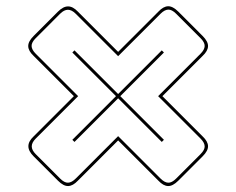

<svg xmlns="http://www.w3.org/2000/svg" viewBox="-20 -675 774 629"><path d="M510 -210 367 -353 224 -210 217 -217 360 -360 217 -503 224 -510 367 -367 510 -510 517 -503 374 -360 517 -217ZM557 -90 637 -170Q651 -184 650.5 -196Q650 -208 637 -221L498 -360L637 -499Q650 -512 650.5 -524Q651 -536 637 -550L557 -630Q543 -644 531 -643.5Q519 -643 506 -630L367 -491L228 -630Q215 -643 202.5 -643Q190 -643 177 -630L97 -550Q83 -536 83.5 -524Q84 -512 97 -499L236 -360L97 -221Q84 -208 84 -195.5Q84 -183 97 -170L177 -90Q191 -76 203 -76.5Q215 -77 228 -90L367 -229L506 -90Q519 -77 531 -76.5Q543 -76 557 -90ZM564 -83Q546 -65 530.5 -65.5Q515 -66 499 -83L367 -215L235 -83Q219 -66 203.5 -65.5Q188 -65 170 -83L90 -163Q73 -180 73 -196Q73 -212 90 -228L222 -360L90 -492Q73 -508 72.5 -523.5Q72 -539 90 -557L170 -637Q187 -654 203 -654Q219 -654 235 -637L367 -505L499 -637Q515 -654 530.5 -654.5Q546 -655 564 -637L644 -557Q662 -539 661.5 -523.5Q661 -508 644 -492L512 -360L644 -228Q661 -212 661.5 -196.5Q662 -181 644 -163Z"/></svg>

Font: Bungee Outline
Style: Regular
Weight: 400
Designer: David Jonathan Ross
Foundry: David Jonathan Ross
Version: Version 1.000;PS 1.0;hotconv 1.0.72;makeotf.lib2.5.5900